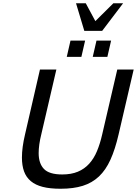

<svg xmlns="http://www.w3.org/2000/svg" viewBox="-20 -1150 843 1182"><path d="M115 -180Q115 -242 134 -322L226 -722H327L234 -322Q226 -290 222 -261Q218 -232 218 -207Q218 -144 250.5 -110Q283 -76 363 -76Q419 -76 459.5 -93Q500 -110 529 -142Q558 -174 577 -219.5Q596 -265 609 -322L702 -722H803L710 -322Q689 -231 660 -167Q631 -103 589 -63.5Q547 -24 489.5 -6Q432 12 353 12Q288 12 243 0.5Q198 -11 169.5 -35Q141 -59 128 -95Q115 -131 115 -180ZM551 -800 574 -900H664L641 -800ZM391 -800 414 -900H504L481 -800ZM609 -960H499L448 -1130H508L567 -1020L678 -1130H738Z"/></svg>

Font: Perun
Style: Italic
Weight: 400
Italic angle: -12°
Foundry: Copyright (c) Stefan Peev, Context Ltd, 2016
Version: Version 1.027